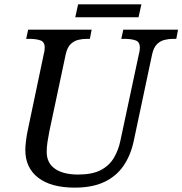

<svg xmlns="http://www.w3.org/2000/svg" viewBox="-20 -850 836 880"><path d="M323 10Q214 10 155 -35.5Q96 -81 96 -163Q96 -179 99.5 -207Q103 -235 107 -252L181 -604Q183 -610 184 -619Q185 -628 185 -632Q185 -658 165 -665Q145 -672 113 -672H100L109 -714H400L392 -672H379Q357 -672 337.5 -667Q318 -662 303 -647Q288 -632 281 -600L206 -247Q201 -222 197.5 -198.5Q194 -175 194 -154Q194 -103 232 -76.5Q270 -50 338 -50Q403 -50 442 -70.5Q481 -91 502 -126.5Q523 -162 532 -206L617 -604Q619 -610 620 -619Q621 -628 621 -632Q621 -658 601 -665Q581 -672 549 -672H536L545 -714H796L788 -672H775Q753 -672 733.5 -667Q714 -662 699 -647Q684 -632 677 -600L593 -204Q579 -138 546 -90Q513 -42 458 -16Q403 10 323 10ZM325 -771 338 -830H628L615 -771Z"/></svg>

Font: Noto Serif
Style: Italic
Weight: 400
Italic angle: -12°
Designer: Monotype Design Team
Foundry: Monotype Imaging Inc.
Version: Version 2.013